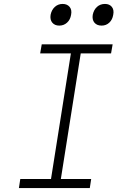

<svg xmlns="http://www.w3.org/2000/svg" viewBox="-20 -955 640 975"><path d="M496 -825Q472 -825 459.5 -840Q447 -855 451 -880Q456 -905 472.5 -920Q489 -935 513 -935Q536 -935 548 -920Q560 -905 555 -880Q551 -855 535 -840Q519 -825 496 -825ZM281 -825Q258 -825 245.5 -840Q233 -855 237 -880Q242 -905 258.5 -920Q275 -935 298 -935Q321 -935 333.5 -920Q346 -905 341 -880Q337 -855 320.5 -840Q304 -825 281 -825ZM76 0 83 -46H239L340 -684H184L192 -730H552L544 -684H390L289 -46H443L436 0Z"/></svg>

Font: JetBrains Mono NL Thin
Style: Italic
Weight: 100
Italic angle: -9°
Monospace: yes
Designer: Philipp Nurullin, Konstantin Bulenkov
Foundry: JetBrains
Version: Version 2.305; ttfautohint (v1.8.4.7-5d5b)